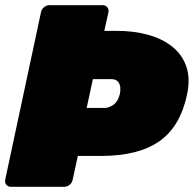

<svg xmlns="http://www.w3.org/2000/svg" viewBox="-23 -720 747 740"><path d="M19 0Q8 0 1.5 -8Q-5 -16 -3 -27L135 -673Q137 -684 146.5 -692Q156 -700 167 -700H373Q384 -700 390.5 -692Q397 -684 395 -673L379 -601H429Q493 -601 547.5 -586Q602 -571 640.5 -540.5Q679 -510 695 -464Q711 -418 698 -356Q672 -232 591 -175.5Q510 -119 367 -119H277L257 -27Q255 -16 245.5 -8Q236 0 225 0ZM311 -304H381Q397 -304 414.5 -316.5Q432 -329 439 -358Q442 -371 440.5 -384Q439 -397 431 -406Q423 -415 405 -415H335Z"/></svg>

Font: Rubik Black
Style: Italic
Weight: 900
Italic angle: -12°
Designer: Hubert and Fischer
Foundry: Hubert and Fischer
Version: Version 2.300;gftools[0.9.30]